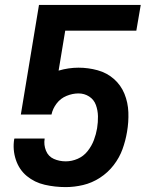

<svg xmlns="http://www.w3.org/2000/svg" viewBox="-20 -755 616 783"><path d="M248 8Q283 8 319 -0.5Q355 -9 387.5 -30Q420 -51 443.5 -81.5Q467 -112 479.5 -146.5Q492 -181 498 -217Q505 -257 503.5 -297Q502 -337 487.5 -372.5Q473 -408 444.5 -433Q416 -458 378 -468.5Q340 -479 300 -479Q280 -479 259.5 -476Q239 -473 219 -467L246 -630H536L554 -735H139L65 -288H190Q195 -312 211 -333Q227 -354 251.5 -364Q276 -374 300 -374Q324 -374 343.5 -361.5Q363 -349 371 -327Q379 -305 379.5 -281Q380 -257 376 -232Q372 -208 363 -184Q354 -160 337.5 -139Q321 -118 297 -107.5Q273 -97 248 -97Q222 -97 199.5 -107Q177 -117 167.5 -140.5Q158 -164 162 -189V-190H39L38 -188Q31 -145 44.5 -104Q58 -63 89.5 -37Q121 -11 162.5 -1.5Q204 8 248 8Z"/></svg>

Font: Iosevka Sparkle
Style: Bold Italic
Weight: 700
Italic angle: -9°
Designer: Belleve Invis
Foundry: Belleve Invis
Version: Version 4.5.0; ttfautohint (v1.8.3)